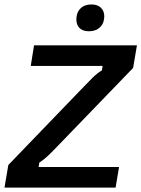

<svg xmlns="http://www.w3.org/2000/svg" viewBox="-28 -857 645 877"><path d="M-7.5 0 10 -103.3 341.7 -447.5Q375 -482.5 395 -502.1Q415 -521.7 437.5 -535.8L440.8 -555.8H112.5L127.5 -650H597.5L580 -546.7L247.5 -202.5Q214.2 -167.5 193.8 -147.9Q173.3 -128.3 151.7 -114.2L148.3 -94.2H515.8L500 0ZM378.3 -714.2Q350 -714.2 335.4 -728.8Q320.8 -743.3 320.8 -768.3Q320.8 -799.2 339.2 -817.9Q357.5 -836.7 390 -836.7Q417.5 -836.7 432.9 -821.7Q448.3 -806.7 448.3 -782.5Q448.3 -751.7 429.2 -732.9Q410 -714.2 378.3 -714.2Z"/></svg>

Font: Familjen Grotesk GF Medium
Style: Italic
Weight: 500
Designer: Anders Wikstroem, Jonas Baeckman, Matilda Gysing, Kristian Moeller
Foundry: Familjen STHML AB
Version: Version 2.000; Beta; Release 4; Build 6